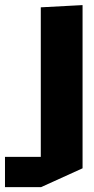

<svg xmlns="http://www.w3.org/2000/svg" viewBox="-117 -540 372 763"><path d="M45.1 203.7V-510.9L210.1 -519.7H211.1V128.8L46.1 203.7ZM-97.2 203.7V83.4H45.1V203.7Z"/></svg>

Font: Foldit Thin
Style: Regular
Weight: 100
Designer: Sophia Tai
Foundry: Sophia Tai
Version: Version 1.003